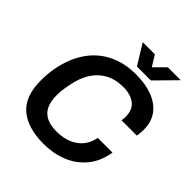

<svg xmlns="http://www.w3.org/2000/svg" viewBox="-234 -1022 1189 1189"><g transform="rotate(45 360.5 -428.0)"><path d="M341 12Q202 12 126.5 -51.5Q51 -115 51 -254Q51 -310 60 -362Q79 -466 129 -541.5Q179 -617 258.5 -657.5Q338 -698 443 -698Q523 -698 585 -675Q647 -652 682.5 -605.5Q718 -559 718 -488Q718 -475 716.5 -461Q715 -447 713 -433H579Q582 -451 582 -466Q582 -528 543.5 -557.5Q505 -587 441 -587Q374 -587 324 -560Q274 -533 242.5 -483Q211 -433 198 -365Q193 -340 190 -321.5Q187 -303 186 -288Q185 -273 185 -259Q185 -205 202 -169.5Q219 -134 254.5 -116.5Q290 -99 343 -99Q425 -99 481.5 -138Q538 -177 552 -252H681Q666 -162 617 -103.5Q568 -45 496.5 -16.5Q425 12 341 12ZM663 -868 533 -736H411L330 -868H436L501 -763L445 -764L550 -868Z"/></g></svg>

Font: Archivo Variable SemiBold
Style: Italic
Weight: 600
Italic angle: -10°
Designer: Hector Gatti
Foundry: Omnibus-Type
Version: Version 2.001